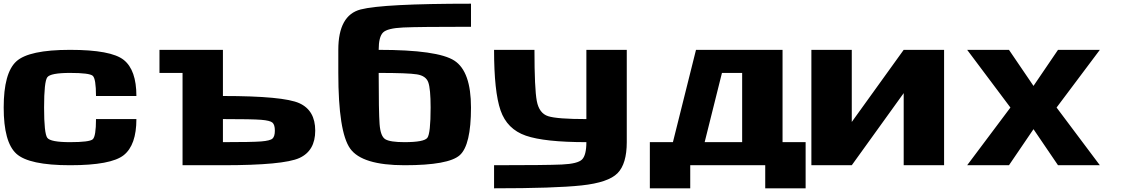

<svg xmlns="http://www.w3.org/2000/svg" viewBox="-20 -895 6102 1040"><path d="M0 -312.5Q0 -500 68.4 -562.5Q136.7 -625 359.4 -625Q582 -625 650.4 -570.3Q718.8 -515.6 718.8 -375H500Q500 -468.8 482.4 -484.4Q464.8 -500 359.4 -500Q253.9 -500 236.3 -476.6Q218.8 -453.1 218.8 -312.5Q218.8 -171.9 236.3 -148.4Q253.9 -125 359.4 -125Q464.8 -125 482.4 -140.6Q500 -156.2 500 -250H718.8Q718.8 -109.4 650.4 -54.7Q582 0 359.4 0Q136.7 0 68.4 -62.5Q0 -125 0 -312.5Z M1687.5 -187.5Q1687.5 -78.1 1601.6 -39.1Q1515.6 0 1187.5 0H968.8V-500H843.8V-625H1187.5V-375Q1515.6 -375 1601.6 -335.9Q1687.5 -296.9 1687.5 -187.5ZM1468.8 -187.5Q1468.8 -218.8 1456.1 -230.5Q1443.4 -242.2 1394.5 -246.1Q1345.7 -250 1187.5 -250V-125Q1345.7 -125 1394.5 -128.9Q1443.4 -132.8 1456.1 -144.5Q1468.8 -156.2 1468.8 -187.5Z M2531.2 -875V-750Q2250 -750 2164.1 -746.1Q2078.1 -742.2 2054.7 -718.8Q2031.2 -695.3 2031.2 -625Q2351.6 -625 2441.4 -566.4Q2531.2 -507.8 2531.2 -312.5Q2531.2 -109.4 2470.7 -54.7Q2410.2 0 2171.2 0Q1941.4 0 1877 -89.8Q1812.5 -179.7 1812.5 -500V-625Q1812.5 -812.5 1933.6 -843.8Q2054.7 -875 2531.2 -875ZM2312.5 -312.5Q2312.5 -414.1 2299.8 -449.2Q2287.1 -484.4 2238.3 -492.2Q2189.5 -500 2031.2 -500Q2031.2 -289.1 2036.1 -222.7Q2041 -156.2 2067.4 -140.6Q2093.8 -125 2170.6 -125Q2277 -125 2294.8 -148.4Q2312.5 -171.9 2312.5 -312.5Z M2656.2 -625H2875Q2875 -414.1 2887.7 -347.7Q2900.4 -281.2 2949.2 -265.6Q2998 -250 3156.2 -250V-625H3375V-125Q3375 -7.8 3325.2 43Q3275.4 93.8 3129.9 109.4Q2984.4 125 2656.2 125V0Q2937.5 0 3023.4 -3.9Q3109.4 -7.8 3132.8 -31.2Q3156.2 -54.7 3156.2 -125Q2929.7 -125 2828.1 -160.2Q2726.6 -195.3 2691.4 -296.9Q2656.2 -398.4 2656.2 -625Z M4000 -125V-500H3890.6L3796.9 -125ZM3625 -125 3750 -625H4218.8V-125H4343.8V125H4125V0H3718.8V125H3500V-125Z M4375 0V-625H4593.8V-234.4L4875 -625H5093.8V0H4875V-390.6L4593.8 0Z M5445.3 -625 5578.1 -429.7 5710.9 -625H5937.5L5703.1 -312.5L5937.5 0H5710.9L5578.1 -195.3L5445.3 0H5218.8L5453.1 -312.5L5218.8 -625Z"/></svg>

Font: CraftyPE
Style: Regular
Weight: 400
Designer: Erek Butcher
Foundry: Haunted Coop
Version: Version 0.018;April 4, 2024;FontCreator 15.0.0.2962 64-bit